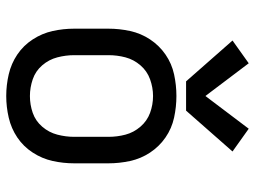

<svg xmlns="http://www.w3.org/2000/svg" viewBox="-121 -689 818 616"><g transform="rotate(90 288.0 -381.0)"><path d="M288 8Q323 8 357.5 0Q392 -8 421 -27.5Q450 -47 469.5 -77Q489 -107 496.5 -141Q504 -175 504 -210V-320Q504 -355 496.5 -389.5Q489 -424 469.5 -453.5Q450 -483 421 -503Q392 -523 357.5 -530.5Q323 -538 288 -538Q253 -538 218.5 -530.5Q184 -523 155 -503Q126 -483 106.5 -453.5Q87 -424 79.5 -389.5Q72 -355 72 -320V-210Q72 -175 79.5 -141Q87 -107 106.5 -77Q126 -47 155 -27.5Q184 -8 218.5 0Q253 8 288 8ZM288 -68Q261 -68 234.5 -77Q208 -86 189.5 -107.5Q171 -129 164 -156Q157 -183 157 -210V-320Q157 -348 164 -374.5Q171 -401 189.5 -422.5Q208 -444 234.5 -453.5Q261 -463 288 -463Q316 -463 342 -453.5Q368 -444 386.5 -422.5Q405 -401 412 -374.5Q419 -348 419 -320V-210Q419 -183 412 -156Q405 -129 386.5 -107.5Q368 -86 342 -77Q316 -68 288 -68ZM241 -569H335L466 -718L393 -770L288 -631L183 -770L110 -718Z"/></g></svg>

Font: Iosevka Sparkle
Style: Regular
Weight: 400
Designer: Belleve Invis
Foundry: Belleve Invis
Version: Version 4.5.0; ttfautohint (v1.8.3)